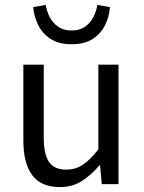

<svg xmlns="http://www.w3.org/2000/svg" viewBox="-20 -749 584 781"><path d="M224 12Q147 12 111 -36.5Q75 -85 75 -178V-486H158V-189Q158 -121 179.5 -90Q201 -59 249 -59Q287 -59 316.5 -78.5Q346 -98 380 -141V-486H462V0H394L387 -76H384Q350 -36 312 -12Q274 12 224 12ZM271 -569Q218 -569 184.5 -591.5Q151 -614 134.5 -649Q118 -684 115 -720L166 -729Q170 -703 182.5 -679Q195 -655 217 -640Q239 -625 271 -625Q304 -625 325.5 -640Q347 -655 359.5 -679Q372 -703 376 -729L427 -720Q425 -684 408.5 -649Q392 -614 358.5 -591.5Q325 -569 271 -569Z"/></svg>

Font: Mada
Style: Regular
Weight: 400
Designer: Khaled Hosny
Version: Version 1.5